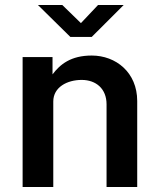

<svg xmlns="http://www.w3.org/2000/svg" viewBox="-20 -744 629 764"><path d="M370 -724 302 -652 228 -724H131L260 -597H345L472 -724ZM70 0H192V-340C192 -397 247 -426 305 -426C362 -426 404 -391 404 -329V0H526V-342C526 -456 441 -523 345 -523C262 -523 219 -488 189 -448V-517H70Z"/></svg>

Font: United Sans SemiBold
Style: Regular
Weight: 600
Designer: Pablo Impallari, Rodrigo Fuenzalida (Modified by Dan O. Williams)
Version: Version 1.000;PS 001.000;hotconv 1.0.88;makeotf.lib2.5.64775